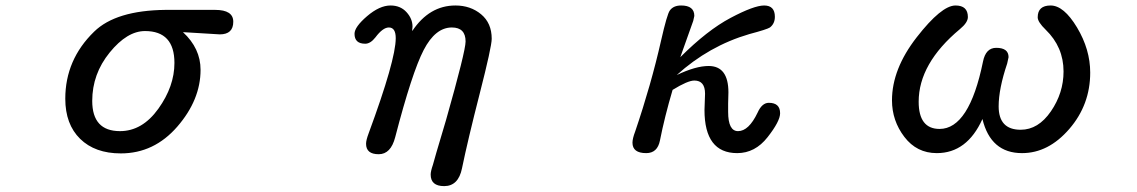

<svg xmlns="http://www.w3.org/2000/svg" viewBox="-20 -541 4040 682"><path d="M629.9 -426.8Q692.4 -369.1 692.4 -293Q692.4 -186.5 609.9 -91.3Q527.3 3.9 409.2 3.9Q317.4 3.9 264.6 -47.9Q211.9 -99.6 211.9 -190.4Q211.9 -329.1 314.5 -428.7Q391.6 -503.9 567.4 -505.9H744.1Q808.6 -505.9 808.6 -463.9Q808.6 -418.9 760.7 -418.9ZM495.1 -430.7Q431.6 -430.7 369.6 -354.5Q307.6 -278.3 307.6 -182.6Q307.6 -75.2 406.2 -75.2Q485.4 -75.2 542.5 -154.8Q599.6 -234.4 599.6 -317.4Q599.6 -430.7 495.1 -430.7Z M1444.3 -430.7Q1504.9 -521.5 1597.7 -521.5Q1651.4 -521.5 1689 -490.2Q1726.6 -459 1726.6 -403.3Q1726.6 -375 1684.1 -209Q1641.6 -43 1621.1 56.6Q1608.4 120.1 1557.6 120.1Q1509.8 120.1 1509.8 79.1Q1509.8 67.4 1517.6 44.9L1530.3 0L1564.5 -115.2Q1633.8 -359.4 1633.8 -393.6Q1633.8 -443.4 1585 -443.4Q1526.4 -443.4 1484.9 -363.3Q1443.4 -283.2 1383.8 -53.7Q1368.2 6.8 1325.2 6.8Q1280.3 6.8 1280.3 -30.3Q1280.3 -43 1289.1 -66.4Q1385.7 -328.1 1385.7 -405.3Q1385.7 -443.4 1361.3 -443.4Q1339.8 -443.4 1313.5 -408.2Q1295.9 -385.7 1277.3 -385.7Q1239.3 -385.7 1239.3 -420.9Q1239.3 -445.3 1283.7 -483.4Q1328.1 -521.5 1367.2 -521.5Q1402.3 -521.5 1423.8 -498Q1445.3 -474.6 1445.3 -446.3L1444.3 -435.5Z M2383.8 -274.4Q2451.2 -306.6 2497.1 -306.6Q2567.4 -306.6 2567.4 -212.9L2566.4 -172.9V-143.6Q2566.4 -75.2 2601.6 -75.2Q2639.6 -75.2 2670.9 -140.6Q2686.5 -175.8 2710.9 -175.8Q2751 -175.8 2751 -138.7Q2751 -110.4 2706.5 -53.7Q2662.1 2.9 2598.6 2.9Q2482.4 2.9 2482.4 -150.4L2484.4 -208Q2484.4 -254.9 2446.3 -254.9Q2422.9 -254.9 2369.1 -221.7Q2340.8 -126 2324.2 -42Q2315.4 2.9 2275.4 2.9Q2226.6 2.9 2226.6 -34.2Q2226.6 -48.8 2236.3 -74.2Q2293 -241.2 2328.1 -396.5Q2349.6 -491.2 2359.4 -503.9Q2372.1 -521.5 2399.4 -521.5Q2446.3 -521.5 2446.3 -484.4L2442.4 -466.8L2396.5 -337.9Q2492.2 -433.6 2575.2 -477.5Q2658.2 -521.5 2694.3 -521.5Q2732.4 -521.5 2732.4 -481.4Q2732.4 -457 2714.8 -443.4Q2704.1 -436.5 2641.6 -419.9Q2498 -377.9 2383.8 -274.4Z M3469.7 -118.2Q3415 2.9 3307.6 2.9Q3236.3 2.9 3192.4 -54.7Q3148.4 -112.3 3148.4 -184.6Q3148.4 -295.9 3236.3 -408.7Q3324.2 -521.5 3374 -521.5Q3418 -521.5 3418 -480.5Q3418 -460.9 3389.6 -437.5Q3243.2 -315.4 3243.2 -179.7Q3243.2 -83 3317.4 -83Q3422.9 -83 3471.7 -322.3Q3481.4 -371.1 3518.6 -371.1Q3562.5 -371.1 3562.5 -337.9L3557.6 -315.4Q3527.3 -225.6 3527.3 -163.1Q3527.3 -80.1 3605.5 -80.1Q3668 -80.1 3712.9 -145.5Q3757.8 -210.9 3757.8 -287.1Q3757.8 -374 3694.3 -435.5Q3666 -462.9 3666 -479.5Q3666 -521.5 3711.9 -521.5Q3758.8 -521.5 3805.7 -443.4Q3852.5 -365.2 3852.5 -283.2Q3852.5 -168.9 3778.3 -83Q3704.1 2.9 3610.4 2.9Q3499 2.9 3469.7 -118.2Z"/></svg>

Font: MotoyaLMaru
Style: W3 mono
Weight: 400
Version: Version 1.01